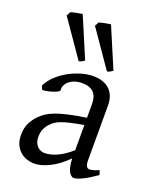

<svg xmlns="http://www.w3.org/2000/svg" viewBox="-139 -809 736 906"><g transform="rotate(20 229.5 -356.0)"><path d="M171.9 -48.8Q201.2 -48.8 234.1 -63.7Q267.1 -78.6 304.2 -110.8V-237.3Q263.2 -230.5 236.6 -224.1Q210 -217.8 192.9 -211.2Q175.8 -204.6 165.5 -197.3Q155.3 -189.9 147.5 -181.6Q134.8 -168.5 127 -151.6Q119.1 -134.8 119.1 -111.8Q119.1 -92.3 125 -80.1Q130.9 -67.9 139.2 -60.8Q147.5 -53.7 156.5 -51.3Q165.5 -48.8 171.9 -48.8ZM452.1 -40Q410.6 -11.2 383.5 1.7Q356.4 14.6 342.8 14.6Q326.7 14.6 315.9 -7.8Q305.2 -30.3 304.2 -69.8Q282.2 -47.9 260.3 -31.7Q238.3 -15.6 217.3 -5.4Q196.3 4.9 177.5 9.8Q158.7 14.6 143.1 14.6Q125.5 14.6 106.9 8.8Q88.4 2.9 73.5 -9.8Q58.6 -22.5 48.8 -42.5Q39.1 -62.5 39.1 -90.8Q39.1 -127.9 52 -152.8Q64.9 -177.7 83 -195.8Q94.7 -207.5 109.6 -218Q124.5 -228.5 149.2 -238.3Q173.8 -248 210.9 -256.8Q248 -265.6 304.2 -273.9V-342.8Q304.2 -359.4 300.3 -373.8Q296.4 -388.2 287.1 -398.7Q277.8 -409.2 262 -414.8Q246.1 -420.4 222.2 -419.9Q206.5 -419.4 191.4 -414.6Q176.3 -409.7 165 -400.9Q153.8 -392.1 147.5 -380.1Q141.1 -368.2 142.6 -353.5Q143.1 -349.1 132.6 -343.5Q122.1 -337.9 107.7 -333.5Q93.3 -329.1 79.3 -326.7Q65.4 -324.2 59.6 -325.7L52.7 -344.7Q64 -369.1 86.9 -391.6Q109.9 -414.1 139.4 -431.2Q168.9 -448.2 201.9 -458.5Q234.9 -468.8 265.6 -468.8Q319.3 -468.8 348.4 -440.7Q377.4 -412.6 377.4 -362.3V-86.9Q377.4 -66.4 382.8 -57.6Q388.2 -48.8 397 -48.8Q403.8 -48.8 414.6 -51.3Q425.3 -53.7 444.8 -62ZM48.8 -694.8 59.6 -714.8Q64.9 -716.8 72.3 -718.5Q79.6 -720.2 87.6 -721.9Q95.7 -723.6 103.8 -724.9Q111.8 -726.1 117.7 -727.1L203.6 -524.4Q194.8 -518.6 189.9 -515.9Q185.1 -513.2 175.8 -511.2ZM190.9 -694.8 201.7 -714.8Q206.5 -716.8 214.1 -718.5Q221.7 -720.2 229.7 -721.9Q237.8 -723.6 245.8 -724.9Q253.9 -726.1 259.8 -727.1L345.7 -524.4Q335.9 -518.6 331.1 -515.9Q326.2 -513.2 317.9 -511.2Z"/></g></svg>

Font: Gentium Plus Phon
Style: Regular
Weight: 400
Designer: J. Victor Gaultney, Annie Olsen, Iska Routamaa, Becca Hirsbrunner
Foundry: SIL International
Version: Version 5.000